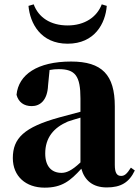

<svg xmlns="http://www.w3.org/2000/svg" viewBox="-20 -846 640 883"><path d="M111 -819C118 -739 167 -645 291 -645C416 -645 465 -739 471 -819L448 -826C426 -768 370 -729 291 -729C212 -729 157 -766 135 -826ZM471 16C536 16 574 -7 600 -62L582 -75C563 -45 552 -37 537 -37C518 -37 508 -50 508 -88V-357C508 -502 449 -563 307 -563C152 -563 65 -503 56 -410C65 -376 90 -358 126 -358C164 -358 198 -384 201 -453L208 -524C223 -527 236 -528 250 -528C326 -528 350 -497 350 -393V-332L253 -306C90 -261 39 -210 39 -119C39 -35 99 17 185 17C265 17 303 -14 354 -70C369 -17 406 16 471 16ZM350 -99C309 -60 284 -51 263 -51C218 -51 188 -80 188 -140C188 -213 227 -259 292 -287C306 -292 327 -298 350 -305Z"/></svg>

Font: Source Han Serif KR Heavy
Style: Regular
Weight: 900
Designer: Ryoko NISHIZUKA 西塚涼子 (kana & ideographs); Frank Grießhammer (Latin, Greek & Cyrillic); Wenlong ZHANG 张文龙 (bopomofo); San
Foundry: Adobe
Version: Version 2.001;hotconv 1.1.0;makeotfexe 2.6.0